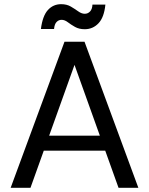

<svg xmlns="http://www.w3.org/2000/svg" viewBox="-20 -900 714 920"><path d="M31 0 289 -700H385L643 0H548L317 -645H357L126 0ZM151 -178 176 -250H498L523 -178ZM386 -760Q359 -760 339.5 -771Q320 -782 305 -793.5Q290 -805 275 -805Q261 -805 251 -794.5Q241 -784 239 -761H176Q184 -824 209.5 -852Q235 -880 273 -880Q300 -880 319.5 -868.5Q339 -857 355 -845.5Q371 -834 386 -834Q401 -834 411.5 -845Q422 -856 423 -878H485Q479 -817 452 -788.5Q425 -760 386 -760Z"/></svg>

Font: Host Grotesk Light
Style: Regular
Weight: 400
Version: Version 1.003